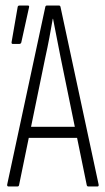

<svg xmlns="http://www.w3.org/2000/svg" viewBox="-20 -675 379 695"><path d="M11 0Q5 0 6 -7L144 -650Q145 -655 150 -655H193Q198 -655 199 -650L337 -7Q338 0 333 0H300Q295 0 294 -5L199 -469Q192 -504 185.5 -538Q179 -572 172 -607H171Q165 -572 158.5 -537.5Q152 -503 144 -467L49 -5Q48 0 43 0ZM76 -176 85 -216H257L266 -176ZM26 -516Q21 -516 22 -523L44 -650Q45 -655 51 -655H81Q87 -655 85 -648L57 -521Q55 -516 50 -516Z"/></svg>

Font: Sofia Sans Extra Condensed Light
Style: Regular
Weight: 300
Designer: Botio Nikoltchev, Ani Petrova
Foundry: lettersoup
Version: Version 4.101